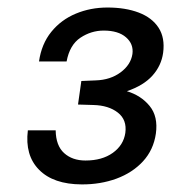

<svg xmlns="http://www.w3.org/2000/svg" viewBox="-20 -865 453 508"><path d="M196.1 -377.1Q121.3 -377.4 83.4 -415.8Q45.5 -454.1 53.7 -520.2H127.3Q127.9 -479.6 149.6 -460Q171.3 -440.3 206.2 -440.3Q250.2 -440.3 278.5 -460.6Q306.8 -480.9 311.6 -513.3Q316.3 -547.9 291.9 -567Q267.5 -586.2 227 -587.2L186.4 -588.4L195.2 -650.7L233.2 -652.3Q271.9 -653.5 299 -673.5Q326 -693.5 330.4 -722.1Q333.9 -748.5 313.4 -766.3Q293 -784.1 254.3 -784.1Q221.3 -784.1 192.8 -765.2Q164.4 -746.3 156.2 -702.3H83.2Q89.8 -748.8 115.8 -780.8Q141.7 -812.7 180.6 -828.9Q219.4 -845.1 264.4 -845.1Q311.9 -845.1 347.1 -831.7Q382.3 -818.3 399.6 -791.6Q416.9 -764.9 411.6 -725.2Q406.9 -691.3 383.4 -665Q360 -638.8 315.7 -623.7Q353.4 -612.3 376 -584.5Q398.7 -556.7 392.4 -511.4Q386.1 -468.3 358.3 -438.1Q330.4 -407.9 288 -392.3Q245.5 -376.8 196.1 -377.1Z"/></svg>

Font: Public Sans SemiBold
Style: Italic
Weight: 600
Italic angle: -8°
Designer: The Public Sans project authors (U.S. Web Design System). Libre Franklin designed by Pablo Impallari and Rodrigo Fuenzal
Version: Version 1.007; ttfautohint (v1.8.1) -l 8 -r 50 -G 200 -x 14 